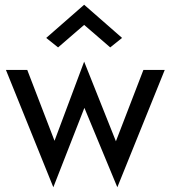

<svg xmlns="http://www.w3.org/2000/svg" viewBox="-20 -755 720 810"><path d="M335 -650 225 -555 175 -595 335 -735 495 -595 445 -555ZM5 -460H95L210 -161L335 -495L469 -159L585 -460H675L475 35L336 -300L205 35Z"/></svg>

Font: Jost*
Style: Regular
Weight: 400
Version: Version 3.7